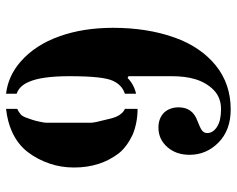

<svg xmlns="http://www.w3.org/2000/svg" viewBox="-94 -674 783 635"><g transform="rotate(90 297.5 -356.5)"><path d="M340 -22V15C368.7 11.7 393.3 5.3 414 -4C442.7 -16.7 465.7 -34.3 483 -57C499 -77.7 511.7 -101.7 521 -129C529.7 -154.3 534 -181.3 534 -210C534 -239.3 530 -266.3 522 -291C514.7 -314.3 503 -336.7 487 -358C472.3 -376 451.7 -391.3 425 -404C398.3 -414.7 370 -420 340 -420V-378C345.3 -376 350.3 -372.3 355 -367C363.7 -357.7 370 -343 374 -323C382 -292.3 386 -273.3 386 -266V-200V-158V-120C386 -114 385 -107 383 -99C381 -91 380 -86.3 380 -85C378 -77 375 -67.7 371 -57C367.7 -46.3 363.7 -38.7 359 -34C351.7 -28 345.3 -24 340 -22ZM340 -378ZM290 15V-20C272.7 -26 259.7 -39.3 251 -60C238.3 -88 232 -133 232 -195C232 -271 237.3 -319.3 248 -340C257.3 -359.3 271.3 -372 290 -378V-415C269.3 -410.3 252 -401 238 -387L232 -390V-533C232 -563 235.3 -589 242 -611C249.3 -635 261 -655 277 -671C293.7 -687.7 315 -696 341 -696C366.3 -696 385.7 -691.7 399 -683C413 -674.3 420 -663.3 420 -650C420 -642.7 416.7 -636.7 410 -632C405.3 -628.7 395.3 -624 380 -618C350 -607.3 335 -586.7 335 -556C335 -536 341 -519.7 353 -507C365.7 -495 382 -489 402 -489C428 -489 449.7 -499 467 -519C483.7 -538.3 492 -562.7 492 -592C492 -628.7 478.7 -660.3 452 -687C424.7 -714.3 388 -728 342 -728C286 -728 237.7 -711.7 197 -679C155.7 -645.7 124.7 -600 104 -542C82.7 -482 72 -414.3 72 -339C72 -273 81.3 -214 100 -162C118.7 -108.7 146.7 -65.7 184 -33C215.3 -5.7 250.7 10.3 290 15ZM290 -415ZM340 15ZM290 15Z"/></g></svg>

Font: Km Standard TT
Style: Bold
Weight: 700
Designer: Alexey Kryukov <alexios@thessalonica.org.ru>
Version: Version 2.0.2